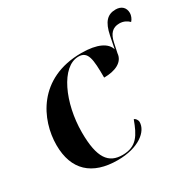

<svg xmlns="http://www.w3.org/2000/svg" viewBox="-184 -1068 1298 1279"><g transform="rotate(-30 464.5 -428.5)"><path d="M369 10C532 10 622 -66 622 -138C622 -153 609 -172 597 -173C560 -72 524 -4 415 -4C308 -4 254 -72 254 -270C254 -495 354 -719 486 -719C558 -719 565 -656 565 -512C652 -512 718 -543 723 -608L738 -679C751 -743 780 -774 832 -774C866 -774 890 -759 906 -743C920 -757 929 -782 929 -799C929 -843 900 -867 857 -867C794 -867 758 -829 739 -735L720 -640C705 -693 639 -730 514 -730C183 -730 65 -474 65 -281C65 -89 174 10 369 10Z"/></g></svg>

Font: Noto Serif Display ExtraBold
Style: Italic
Weight: 800
Italic angle: -12°
Designer: Monotype Design Team
Foundry: Monotype Imaging Inc.
Version: Version 2.009